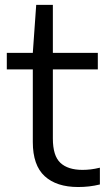

<svg xmlns="http://www.w3.org/2000/svg" viewBox="-20 -760 441 790"><path d="M301.5 9.5Q212.5 9.5 163.8 -35.2Q115 -80 115 -175.5V-542.5L129 -740H197.5V-190Q197.5 -119 228.5 -90Q259.5 -61 319.5 -61Q336 -61 353 -63Q370 -65 391 -70V-1Q368.5 4.5 346.5 7Q324.5 9.5 301.5 9.5ZM8 -474.5V-542.5H382.5V-474.5Z"/></svg>

Font: Encode Sans SemiExpanded
Style: Regular
Weight: 400
Width: 6
Designer: Multiple Designers
Foundry: Impallari Type
Version: Version 3.002